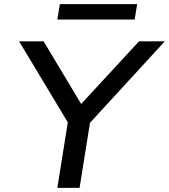

<svg xmlns="http://www.w3.org/2000/svg" viewBox="-20 -904 813 924"><path d="M256 0 314 -363 322 -289 72 -705H190L371 -403H370L649 -705H773L391 -289L421 -363L363 0ZM256 -810 268 -884H640L628 -810Z"/></svg>

Font: Nunito Sans 7pt SemiExpanded Medium
Style: Italic
Weight: 500
Width: 6
Italic angle: -9°
Designer: Vernon Adams
Foundry: Vernon Adams
Version: Version 3.101;gftools[0.9.27]